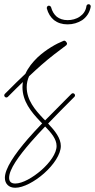

<svg xmlns="http://www.w3.org/2000/svg" viewBox="-30 -561 448 906"><path d="M211 -527C209 -532 204 -535 198 -534C193 -532 190 -527 191 -521C197 -498 209 -479 225 -466C242 -453 263 -446 289 -446C314 -446 338 -453 358 -466C378 -480 393 -501 398 -529C399 -535 395 -540 390 -541C384 -542 379 -538 378 -533C375 -510 363 -494 347 -483C330 -471 309 -466 289 -466C268 -466 251 -472 238 -482C225 -493 216 -508 211 -527ZM-7 -118C-11 -114 -11 -108 -7 -104C-3 -100 3 -100 7 -104L12 -109C36 -133 58 -155 78 -174C77 -166 76 -158 76 -150C76 -83 117 -33 159 11C162 15 166 18 169 21C145 46 122 71 101 95C38 168 -7 235 -7 278C-7 293 -2 304 6 312C14 320 26 325 42 325C80 325 134 296 178 257C223 217 257 167 257 128C257 91 230 57 197 22C237 -20 278 -61 314 -97L321 -104C325 -108 325 -114 321 -118C317 -122 311 -122 307 -118L300 -111C264 -75 223 -34 183 7C180 4 177 1 174 -2C135 -43 96 -89 96 -150C96 -168 100 -185 107 -201C129 -222 148 -239 166 -255C207 -291 242 -317 282 -347C282 -347 282 -347 283 -348C283 -347 283 -348 284 -349C285 -350 285 -350 285 -351C285 -351 285 -351 285 -352C285 -352 286 -352 286 -353V-354C286 -355 286 -356 286 -355C286 -356 286 -356 286 -356C286 -357 286 -357 286 -358C285 -358 285 -358 285 -359V-360L284 -361L281 -365C280 -366 278 -368 277 -368C277 -368 277 -368 276 -368C276 -368 276 -369 275 -369H274C272 -369 271 -369 269 -368C236 -355 188 -328 148 -291C124 -268 103 -242 90 -213C64 -188 33 -159 -2 -123ZM20 298C15 293 13 286 13 278C13 238 58 176 116 109C137 85 160 60 183 36C212 66 237 95 237 128C237 163 205 207 165 242C125 277 76 305 42 305C33 305 25 303 20 298Z"/></svg>

Font: Mistral SingleLine OTF-SVG Regular
Style: Regular
Weight: 300
Designer: François Chastanet, Élisa Garzelli, Anais Alves, Morgane Autin
Foundry: institut supérieur des arts et du design Toulouse / isdaT
Version: Version 1.000;hotconv 1.0.117;makeotfexe 2.5.65602 DEVELOPME